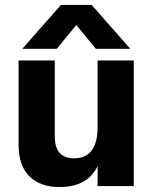

<svg xmlns="http://www.w3.org/2000/svg" viewBox="-20 -751 620 775"><path d="M209 -554H70L226 -731H350L506 -554H367L288 -650ZM520 0H374V-81Q334 4 220 4Q142 4 98.5 -39.5Q55 -83 55 -168V-507H201V-201Q201 -112 279 -112Q374 -112 374 -239V-507H520Z"/></svg>

Font: Hind Madurai
Style: Bold
Weight: 700
Designer: Jyotish Sonowal
Foundry: Indian Type Foundry
Version: Version 0.702;PS 1.0;hotconv 1.0.81;makeotf.lib2.5.63406